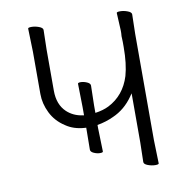

<svg xmlns="http://www.w3.org/2000/svg" viewBox="-79 -775 838 860"><g transform="rotate(-10 339.5 -345.0)"><path d="M335 -199 338 -93Q338 -88 324.5 -88Q311 -88 296.5 -94.5Q282 -101 282 -111L283 -200V-211H278Q227 -214 191 -239Q149 -266 128 -308.5Q107 -351 107 -395V-587L104 -693Q104 -698 120 -698Q136 -698 153.5 -691.5Q171 -685 171 -675L169 -587V-399Q169 -336 206 -301Q235 -274 277 -268L283 -267V-305L281 -411Q281 -416 294 -416Q307 -416 322 -409.5Q337 -403 337 -393L335 -304V-275V-269Q371 -274 397 -287Q470 -324 496 -408Q511 -461 511 -537V-561Q511 -574 510 -587Q511 -594 511 -601V-614L507 -693Q507 -698 523 -698Q539 -698 556.5 -691.5Q574 -685 574 -675L572 -587V-104L575 3Q575 8 559 8Q543 8 525.5 1.5Q508 -5 508 -15L510 -104V-327L501 -314Q464 -261 409 -237Q375 -221 335 -214V-210Z"/></g></svg>

Font: Moon Stars Kai T Light
Style: Regular
Weight: 300
Designer: GuiWonder
Version: Version 1.101